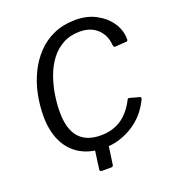

<svg xmlns="http://www.w3.org/2000/svg" viewBox="-155 -872 1018 1123"><g transform="rotate(-20 353.5 -310.5)"><path d="M288 131Q272 131 274 117L294 -29H379L358 117Q357 125 354 128Q351 131 343 131ZM444 -752Q513 -752 568 -723Q623 -694 655.5 -646.5Q688 -599 688 -542Q688 -530 678 -530L606 -525Q598 -525 596 -541Q591 -603 550 -641Q509 -679 442 -679Q382 -679 336.5 -654Q291 -629 259.5 -587Q228 -545 209 -492.5Q190 -440 181 -384Q172 -328 172 -275Q172 -171 217 -118.5Q262 -66 353 -66Q425 -66 479 -101Q533 -136 571 -211Q574 -218 586 -214L645 -198Q652 -195 646 -180Q633 -153 613 -125Q593 -97 565.5 -73Q538 -49 504 -30.5Q470 -12 430.5 -1Q391 10 346 10Q259 10 198 -26Q137 -62 105.5 -128.5Q74 -195 74 -287Q74 -353 87.5 -419.5Q101 -486 129.5 -545.5Q158 -605 202 -652Q246 -699 306 -725.5Q366 -752 444 -752Z"/></g></svg>

Font: Libre Franklin
Style: Italic
Weight: 400
Italic angle: -8°
Designer: Pablo Impallari, Rodrigo Fuenzalida, Nhung Nguyen
Foundry: Impallari Type
Version: Version 3.000